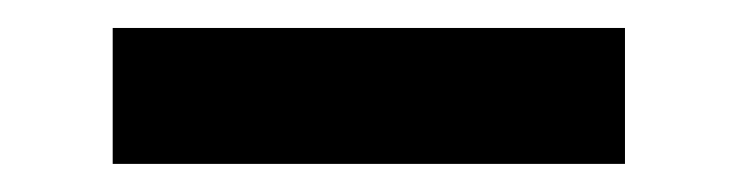

<svg xmlns="http://www.w3.org/2000/svg" viewBox="-20 -692 530 138"><path d="M429.2 -671.9V-574.2H61V-671.9Z"/></svg>

Font: Human Sans
Style: Bold
Weight: 700
Designer: Tim Radville
Foundry: Continuum
Version: Version 1.000;FEAKit 1.0